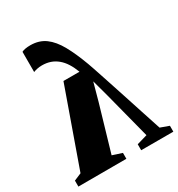

<svg xmlns="http://www.w3.org/2000/svg" viewBox="-192 -894 944 1016"><g transform="rotate(-30 280.0 -386.5)"><path d="M143.5 -774.5Q197 -774.5 234.8 -746.8Q272.5 -719 302 -665.8Q331.5 -612.5 360 -535.5Q362.5 -530 373.5 -497Q384.5 -464 401.5 -412.8Q418.5 -361.5 438.5 -300.2Q458.5 -239 479.2 -175.2Q500 -111.5 518.5 -55L571 -36V0H374.5V-36.5L438.5 -55L365 -339.5L337 -442.5L307 -333.5L225.5 -55L284 -36V0L-9.5 0.5V-36L35.5 -55L201.5 -523H299.5Q287.5 -555 272.2 -579Q257 -603 237.5 -619.2Q218 -635.5 194.8 -643.5Q171.5 -651.5 144 -651.5Q128.5 -651.5 114.2 -648.5Q100 -645.5 91 -641.5V-765Q99 -769.5 112.8 -772Q126.5 -774.5 143.5 -774.5Z"/></g></svg>

Font: Merriweather 96pt Black
Style: Regular
Weight: 900
Version: Version 2.100